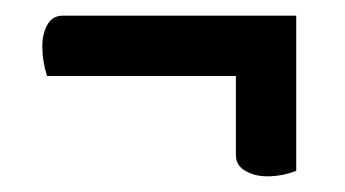

<svg xmlns="http://www.w3.org/2000/svg" viewBox="-20 -329 440 245"><path d="M40 -232Q34 -251 34 -270Q34 -286 40.5 -297.5Q47 -309 60 -309H358V-232ZM321 -104Q305 -104 293 -111Q281 -118 281 -131V-309H358V-111Q340 -104 321 -104Z"/></svg>

Font: Yanone Kaffeesatz ExtraLight
Style: Regular
Weight: 400
Version: Version 2.003